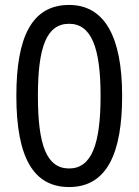

<svg xmlns="http://www.w3.org/2000/svg" viewBox="-20 -745 560 775"><path d="M473 -358C473 -595 403 -725 259 -725C108 -725 46 -595 46 -358C46 -106 117 10 259 10C412 10 473 -127 473 -358ZM133 -358C133 -553 167 -649 259 -649C349 -649 386 -552 386 -358C386 -161 349 -65 259 -65C167 -65 133 -162 133 -358Z"/></svg>

Font: Noto Sans Lao SemiCondensed
Style: Regular
Weight: 400
Width: 4
Designer: Monotype Design Team
Foundry: Monotype Imaging Inc.
Version: Version 2.003